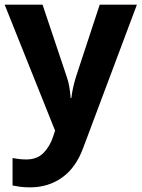

<svg xmlns="http://www.w3.org/2000/svg" viewBox="-20 -566 609 826"><path d="M0 -546H163L266 -239Q274 -217 278 -193.5Q282 -170 284 -144H287Q290 -170 295.5 -193.5Q301 -217 308 -239L409 -546H569L338 70Q307 155 247.5 197.5Q188 240 110 240Q85 240 66.5 237.5Q48 235 34 232V114Q45 116 60.5 118Q76 120 93 120Q140 120 167.5 91.5Q195 63 208 23L217 -4Z"/></svg>

Font: Noto IKEA Arabic
Style: Bold
Weight: 700
Designer: Monotype Design Team
Foundry: Monotype Imaging Inc.
Version: Version 1.200